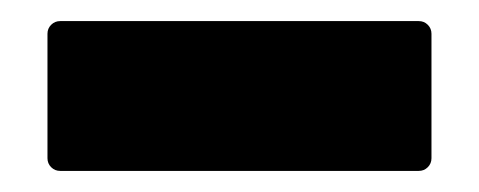

<svg xmlns="http://www.w3.org/2000/svg" viewBox="-20 -381 454 182"><path d="M25 -231V-349Q25 -354 28.5 -357.5Q32 -361 37 -361H377Q382 -361 385.5 -357.5Q389 -354 389 -349V-231Q389 -226 385.5 -222.5Q382 -219 377 -219H37Q32 -219 28.5 -222.5Q25 -226 25 -231Z"/></svg>

Font: Barlow GEO ExtraBold
Style: Regular
Weight: 800
Designer: Jeremy Tribby
Foundry: Tribby Type
Version: Version 1.408